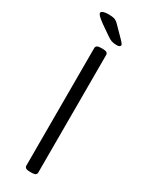

<svg xmlns="http://www.w3.org/2000/svg" viewBox="-225 -904 733 946"><g transform="rotate(30 141.5 -431.0)"><path d="M138 2Q122 2 115 -2.5Q108 -7 108 -16V-684Q108 -693 115 -697.5Q122 -702 138 -702H146Q163 -702 169.5 -697.5Q176 -693 176 -684V-16Q176 -7 169.5 -2.5Q163 2 146 2ZM197 -752Q179 -752 167 -756Q155 -760 137 -773L85 -809Q62 -826 54 -834.5Q46 -843 46 -849Q46 -856 57 -860Q68 -864 85 -864Q110 -864 122 -859.5Q134 -855 147 -841L203 -784Q209 -778 213 -772.5Q217 -767 217 -763Q217 -758 211.5 -755Q206 -752 197 -752Z"/></g></svg>

Font: Asap Light
Style: Regular
Weight: 300
Designer: Pablo Cosgaya
Foundry: Omnibus-Type
Version: Version 3.001